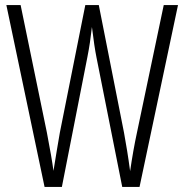

<svg xmlns="http://www.w3.org/2000/svg" viewBox="-20 -734 723 754"><path d="M679 -714H623L518 -214C508 -168 499 -117 491 -62C483 -122 476 -163 467 -213L368 -714H315L215 -213C209 -177 198 -115 190 -63C186 -94 177 -147 164 -214L61 -714H5L155 0H223L323 -509C331 -549 336 -584 341 -628C348 -572 353 -538 359 -508L460 0H528Z"/></svg>

Font: Noto Sans Gujarati UI ExtraCondensed Light
Style: Regular
Weight: 300
Width: 2
Designer: Jelle Bosma - Monotype Design Team, Universal Thirst
Foundry: Monotype Imaging Inc.
Version: Version 2.106